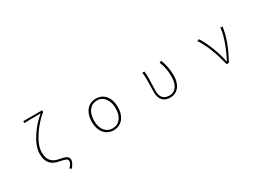

<svg xmlns="http://www.w3.org/2000/svg" viewBox="-8 -1755 4016 2915"><g transform="rotate(-30 2000.0 -297.0)"><path d="M655 200C696 147 715 107 715 78C715 14 662 -4 564 -22C465 -39 381 -86 381 -241C381 -421 573 -658 703 -761H707V-794H376V-761C450 -764 591 -764 665 -764C544 -673 343 -432 343 -240C343 -68 431 -13 544 9C657 31 679 46 679 81C679 112 668 128 624 180Z M1500 13C1630 13 1727 -86 1727 -262C1727 -441 1630 -540 1500 -540C1369 -540 1272 -441 1272 -262C1272 -86 1369 13 1500 13ZM1500 -20C1383 -20 1310 -115 1310 -262C1310 -408 1383 -507 1500 -507C1616 -507 1689 -408 1689 -262C1689 -115 1616 -20 1500 -20Z M2494 13C2605 13 2702 -75 2702 -253C2702 -351 2686 -443 2649 -540L2613 -528C2653 -431 2664 -343 2664 -254C2664 -93 2588 -20 2496 -20C2417 -20 2345 -59 2345 -184C2345 -245 2352 -338 2352 -409C2352 -453 2352 -489 2345 -527H2309C2316 -474 2317 -438 2317 -396C2317 -325 2313 -254 2313 -183C2313 -38 2393 13 2494 13Z M3482 0H3522C3621 -179 3690 -345 3715 -527H3678C3663 -368 3584 -185 3510 -37H3505C3469 -204 3392 -412 3306 -540L3273 -526C3368 -387 3436 -191 3482 0Z"/></g></svg>

Font: Harano Aji Gothic TW ExtraLight
Style: Regular
Weight: 250
Foundry: Masamichi Hosoda
Version: HaranoAjiGothicTW-ExtraLight version 20230610;ttx 4.39.4